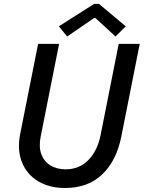

<svg xmlns="http://www.w3.org/2000/svg" viewBox="-20 -941 725 969"><path d="M308.6 7.8Q228.5 7.8 171.9 -26.6Q115.2 -61 90.6 -122.8Q65.9 -184.6 82 -265.6L172.4 -719.7H278.3L185.5 -252.9Q174.8 -199.7 188.7 -162.6Q202.6 -125.5 234.9 -106Q267.1 -86.4 311 -86.4Q379.9 -86.4 425.8 -133.1Q471.7 -179.7 487.8 -259.8L579.1 -719.7H685.1L592.3 -252Q567.9 -129.4 495.8 -60.8Q423.8 7.8 308.6 7.8ZM318.8 -756.8 276.9 -808.1 455.1 -921.4H479.5L614.7 -808.1L563 -756.8L460.9 -850.6H455.6Z"/></svg>

Font: Reddit Sans Medium
Style: Italic
Weight: 500
Italic angle: -11.25°
Designer: Stephen Hutchings
Version: Version 1.013